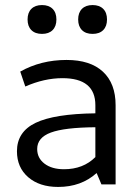

<svg xmlns="http://www.w3.org/2000/svg" viewBox="-20 -729 552 759"><path d="M388 -610Q373 -595 346 -595Q319 -595 304 -610Q289 -625 289 -652Q289 -679 304 -694Q319 -709 346 -709Q373 -709 388 -694Q403 -679 403 -652Q403 -625 388 -610ZM188 -610Q173 -595 146 -595Q119 -595 104 -610Q89 -625 89 -652Q89 -679 104 -694Q119 -709 146 -709Q173 -709 188 -694Q203 -679 203 -652Q203 -625 188 -610ZM210 10Q136 10 91.5 -28.5Q47 -67 47 -131Q47 -208 121 -243.5Q195 -279 357 -281V-313Q357 -420 227 -420Q155 -420 80 -387L60 -446Q142 -492 243 -492Q337 -492 387 -445.5Q437 -399 437 -313V0H381L362 -45Q301 10 210 10ZM127 -140Q127 -104 156 -82Q185 -60 233 -60Q309 -60 357 -108V-226Q235 -225 181 -205Q127 -185 127 -140Z"/></svg>

Font: Cantarell
Style: Regular
Weight: 400
Designer: Dave Crossland, Nikolaus Waxweiler, Florian Fecher, Jacques Le Bailly, Eben Sorkin, Alexei Vanyashin, Alexios Zavras, Em
Version: Version 0.303